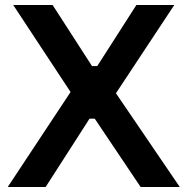

<svg xmlns="http://www.w3.org/2000/svg" viewBox="-20 -750 753 770"><path d="M263 -381 33 -730H191L349 -485H370L527 -730H679L445 -376L701 0H544L360 -274H339L163 0H11Z"/></svg>

Font: Sora-SIA SemiBold
Style: Regular
Weight: 600
Designer: Jonathan Barnbrook, Julián Moncada
Foundry: Barnbrook Fonts
Version: Version 2.000